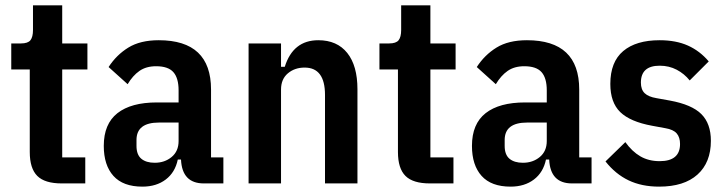

<svg xmlns="http://www.w3.org/2000/svg" viewBox="-20 -684 2703 716"><path d="M210 0Q147 0 119 -28Q91 -56 91 -117V-425H22V-522H58Q84 -522 93.5 -534Q103 -546 103 -572V-664H212V-522H306V-425H212V-97H298V0Z M740 0Q659 0 655 -89H643Q633 -41 598 -14.5Q563 12 511 12Q439 12 403 -28Q367 -68 367 -140Q367 -222 418 -262Q469 -302 565 -302H646V-347Q646 -393 626.5 -415Q607 -437 562 -437Q525 -437 500 -419.5Q475 -402 456 -370L385 -434Q414 -479 458.5 -506.5Q503 -534 572 -534Q767 -534 767 -350V-97H813V0ZM557 -77Q594 -77 620 -98.5Q646 -120 646 -158V-227H573Q489 -227 489 -162V-140Q489 -107 507 -92Q525 -77 557 -77Z M907 0V-522H1028V-435H1042Q1073 -534 1167 -534Q1237 -534 1275 -486.5Q1313 -439 1313 -351V0H1192V-330Q1192 -432 1116 -432Q1079 -432 1053.5 -410.5Q1028 -389 1028 -350V0Z M1583 0Q1520 0 1492 -28Q1464 -56 1464 -117V-425H1395V-522H1431Q1457 -522 1466.5 -534Q1476 -546 1476 -572V-664H1585V-522H1679V-425H1585V-97H1671V0Z M2113 0Q2032 0 2028 -89H2016Q2006 -41 1971 -14.5Q1936 12 1884 12Q1812 12 1776 -28Q1740 -68 1740 -140Q1740 -222 1791 -262Q1842 -302 1938 -302H2019V-347Q2019 -393 1999.5 -415Q1980 -437 1935 -437Q1898 -437 1873 -419.5Q1848 -402 1829 -370L1758 -434Q1787 -479 1831.5 -506.5Q1876 -534 1945 -534Q2140 -534 2140 -350V-97H2186V0ZM1930 -77Q1967 -77 1993 -98.5Q2019 -120 2019 -158V-227H1946Q1862 -227 1862 -162V-140Q1862 -107 1880 -92Q1898 -77 1930 -77Z M2438 12Q2373 12 2324 -11.5Q2275 -35 2238 -82L2312 -154Q2337 -119 2368 -101Q2399 -83 2440 -83Q2516 -83 2516 -147Q2516 -172 2503.5 -186.5Q2491 -201 2461 -206L2412 -215Q2330 -230 2293 -266Q2256 -302 2256 -371Q2256 -453 2304 -493.5Q2352 -534 2440 -534Q2501 -534 2545.5 -514Q2590 -494 2623 -455L2552 -384Q2532 -409 2503.5 -424Q2475 -439 2440 -439Q2370 -439 2370 -376Q2370 -350 2384 -336.5Q2398 -323 2428 -318L2478 -309Q2560 -294 2595.5 -258.5Q2631 -223 2631 -159Q2631 -78 2581 -33Q2531 12 2438 12Z"/></svg>

Font: IBM Plex Sans Cond SmBld
Style: Regular
Weight: 600
Width: 3
Designer: Mike Abbink, Paul van der Laan, Pieter van Rosmalen
Foundry: Bold Monday
Version: Version 1.3